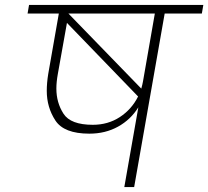

<svg xmlns="http://www.w3.org/2000/svg" viewBox="-20 -760 846 780"><path d="M800 -705H649L525 0H485L542 -324Q511 -274 459.5 -245.5Q408 -217 343 -217Q240 -217 205 -270.5Q170 -324 170 -391Q170 -423 176 -460L219 -705H92L98 -740H806ZM609 -705H258L554 -400Q559 -418 561 -430ZM357 -253Q419 -253 467 -284.5Q515 -316 541 -368L252 -667L215 -460Q209 -427 209 -400Q209 -343 238 -298Q267 -253 357 -253Z"/></svg>

Font: Fz Poppins ExtLt
Style: Italic
Weight: 200
Italic angle: -10°
Designer: Ninad Kale (Devanagari), Jonny Pinhorn (Latin)
Foundry: Indian Type Foundry
Version: Vit hóa bi Vntype.Com & FontZin.Com